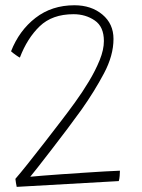

<svg xmlns="http://www.w3.org/2000/svg" viewBox="-20 -702 538 730"><path d="M436 -53Q436 -46 435 -33.2Q434 -20.5 431.5 -13.5L43.5 8.5Q40.5 -5.5 38.5 -22Q56 -42 85.5 -79Q115 -116 149 -159.8Q183 -203.5 213.5 -243.5Q237 -274 265 -312.5Q293 -351 318 -392.5Q343 -434 359 -473.5Q375 -513 375 -546Q375 -600.5 340.2 -624.2Q305.5 -648 259.5 -648Q178.5 -648 131 -602.2Q83.5 -556.5 55.5 -483Q51 -485 40 -492.8Q29 -500.5 22 -507Q53 -586 115 -634Q177 -682 263 -682Q327 -682 369.2 -646.8Q411.5 -611.5 411.5 -554Q411.5 -491 375.2 -422.8Q339 -354.5 289.5 -284.5Q267 -253 236.5 -212.5Q206 -172 176 -133.2Q146 -94.5 123.8 -66Q101.5 -37.5 95 -30Q108.5 -31.5 140.5 -34Q172.5 -36.5 214 -39.5Q255.5 -42.5 298.5 -45.2Q341.5 -48 378 -50.2Q414.5 -52.5 436 -53Z"/></svg>

Font: Grandstander Thin
Style: Regular
Weight: 100
Designer: Tyler Finck
Foundry: Etcetera Type Co
Version: Version 1.200; ttfautohint (v1.8.3)